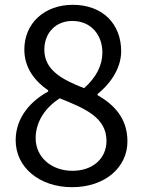

<svg xmlns="http://www.w3.org/2000/svg" viewBox="-20 -764 595 797"><path d="M279 13C417 13 509 -70 509 -177C509 -277 449 -332 385 -369V-374C429 -408 483 -474 483 -551C483 -664 407 -744 282 -744C167 -744 81 -670 81 -558C81 -481 126 -426 180 -389V-384C113 -348 45 -280 45 -182C45 -69 144 13 279 13ZM329 -398C243 -432 164 -470 164 -558C164 -629 213 -677 280 -677C359 -677 405 -618 405 -546C405 -492 379 -442 329 -398ZM281 -55C193 -55 128 -112 128 -190C128 -260 169 -318 228 -356C332 -314 422 -277 422 -179C422 -106 365 -55 281 -55Z"/></svg>

Font: Noto Sans CJK JP Regular
Style: Regular
Weight: 400
Designer: Ryoko NISHIZUKA (kana & ideographs); Paul D. Hunt (Latin, Greek & Cyrillic); Wenlong ZHANG (bopomofo); Sandoll Communica
Foundry: Adobe Systems Incorporated
Version: Version 1.001;PS 1.001;hotconv 1.0.78;makeotf.lib2.5.61930